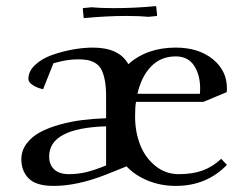

<svg xmlns="http://www.w3.org/2000/svg" viewBox="-20 -610 825 637"><path d="M50.8 -81.1Q50.8 -109.9 67.9 -133.1Q85 -156.2 112.5 -171.1Q140.1 -186 177.7 -196.5Q215.3 -207 253.2 -211.7Q291 -216.3 332 -217.8V-290Q332 -322.8 327.4 -345.5Q322.8 -368.2 315.2 -381.3Q307.6 -394.5 294.9 -401.6Q282.2 -408.7 269.5 -410.9Q256.8 -413.1 237.8 -413.1Q200.7 -413.1 157.2 -399.9L123 -314Q104 -317.9 89.1 -327.4Q74.2 -336.9 74.2 -348.1Q74.2 -373.5 96.4 -394.5Q118.7 -415.5 152.6 -427.5Q186.5 -439.5 221.9 -445.8Q257.3 -452.1 288.1 -452.1Q375.5 -452.1 405.8 -397Q467.3 -452.1 563 -452.1Q638.2 -452.1 685.5 -414.1Q732.9 -376 732.9 -316.9Q732.9 -308.1 731.9 -304.2L654.8 -272H431.2Q428.2 -255.9 428.2 -223.1Q428.2 -173.3 444.6 -130.6Q460.9 -87.9 494.9 -60.1Q528.8 -32.2 573.2 -32.2Q619.1 -32.2 652.3 -44.4Q685.5 -56.6 713.9 -83L732.9 -63Q665.5 6.8 563 6.8Q513.7 6.8 470.7 -10.7Q427.7 -28.3 399.9 -58.1L332 -30.8Q236.3 6.8 158.2 6.8Q99.6 6.8 75.2 -18.1Q50.8 -43 50.8 -81.1ZM143.1 -90.8Q143.1 -63.5 159.9 -47.9Q176.8 -32.2 208 -32.2Q234.9 -32.2 261.5 -37.8Q288.1 -43.5 332 -61V-190.9Q143.1 -185.1 143.1 -90.8ZM254.9 -578.1V-583L283.2 -585.9Q313 -583 356.9 -583Q427.7 -583 498 -589.8L501 -562V-557.1L473.1 -554.2Q443.4 -557.1 398.9 -557.1Q333 -557.1 257.8 -549.8ZM436 -298.8H643.1Q644 -304.7 644 -316.9Q644 -361.3 624 -392.1Q604 -422.9 563 -422.9Q513.2 -422.9 481 -389.2Q448.7 -355.5 436 -298.8Z"/></svg>

Font: Dihjauti S
Style: Bold
Weight: 700
Designer: T. Christopher White
Version: Version 3.0.0